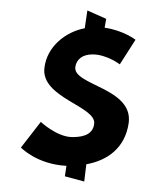

<svg xmlns="http://www.w3.org/2000/svg" viewBox="-20 -314 279 367"><path d="M160 -77C157 -53 131 -52 118 -52C89 -52 58 -81 58 -81L20 -32C20 -32 50 0 107 3L104 23L141 33L145 0C184 -7 219 -30 226 -79C235 -146 119 -151 124 -186C126 -200 137 -210 157 -210C184 -210 209 -191 209 -191L239 -238C239 -238 216 -256 180 -261L183 -278L147 -294L142 -260C105 -253 70 -225 65 -185C57 -127 165 -111 160 -77Z"/></svg>

Font: Hussar Tani
Style: DwaKurs
Weight: 700
Foundry: Cannot Into Space Fonts
Version: Version 0.92